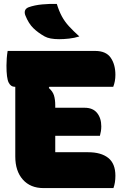

<svg xmlns="http://www.w3.org/2000/svg" viewBox="-20 -960 640 980"><path d="M202 0Q135 0 96.5 -43.5Q58 -87 58 -161V-517H55Q35 -517 24 -539Q13 -561 13 -625Q13 -663 19 -700H466Q521 -700 545 -665.5Q569 -631 569 -578Q569 -545 558 -517H232L229 -511Q249 -494 255.5 -473Q262 -452 262 -422V-410H412Q454 -410 475.5 -383.5Q497 -357 497 -315Q497 -302 495 -290Q493 -278 490 -267H262V-183H430Q496 -183 532.5 -154Q569 -125 569 -63Q569 -27 559 0ZM270 -940Q281 -904 295.5 -877Q310 -850 332 -826Q354 -802 385 -774Q360 -766 332.5 -763Q305 -760 282 -760Q233 -760 208 -774Q174 -793 150 -816.5Q126 -840 110 -880Q104 -894 107.5 -905.5Q111 -917 126 -923Q157 -934 195.5 -937.5Q234 -941 270 -940Z"/></svg>

Font: Recursive Mn Csl St Blk
Style: Regular
Weight: 900
Monospace: yes
Version: Version 1.079;hotconv 1.0.112;makeotfexe 2.5.65598; ttfautoh